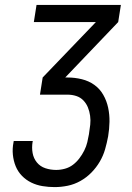

<svg xmlns="http://www.w3.org/2000/svg" viewBox="-20 -755 540 783"><path d="M203 8Q178 8 153.5 4Q129 0 107.5 -10.5Q86 -21 69.5 -38Q53 -55 44 -77Q35 -99 32.5 -124Q30 -149 35 -174L36 -180H114L113 -177Q109 -153 113 -131Q117 -109 130.5 -92.5Q144 -76 165 -69Q186 -62 209 -62Q227 -62 245 -67Q263 -72 277.5 -83Q292 -94 303.5 -109Q315 -124 323.5 -141Q332 -158 336 -175Q340 -192 343 -209V-210Q346 -228 348 -246.5Q350 -265 347.5 -283Q345 -301 338.5 -317Q332 -333 320 -345.5Q308 -358 291 -363.5Q274 -369 255 -369H143L154 -439L371 -665H118L129 -735H473L462 -665L246 -439H255Q285 -439 313.5 -432Q342 -425 364.5 -409Q387 -393 401 -368.5Q415 -344 421 -316Q427 -288 426.5 -258.5Q426 -229 421 -199Q416 -172 408.5 -146Q401 -120 387 -96Q373 -72 353 -51.5Q333 -31 308 -17Q283 -3 256 2.5Q229 8 203 8Z"/></svg>

Font: Iosevka
Style: Italic
Weight: 400
Italic angle: -9°
Monospace: yes
Designer: Belleve Invis
Foundry: Belleve Invis
Version: Version 32.5.0; ttfautohint (v1.8.4)